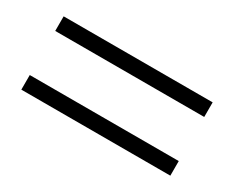

<svg xmlns="http://www.w3.org/2000/svg" viewBox="-50 -579 680 558"><g transform="rotate(30 290.0 -300.0)"><path d="M40 -374V-423H540V-374ZM40 -177V-226H540V-177Z"/></g></svg>

Font: Urbanist ExtraLight
Style: Regular
Weight: 200
Designer: Corey Hu
Foundry: Corey Hu
Version: Version 1.330; ttfautohint (v1.8.4.7-5d5b)